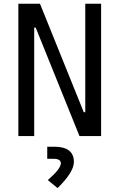

<svg xmlns="http://www.w3.org/2000/svg" viewBox="-20 -713 626 1006"><path d="M396.5 0 167 -568.4H159.2V0H76.2V-693.4H189.5L418.9 -125H426.8V-693.4H509.8V0ZM281.7 272.5 230.5 230.5Q298.8 171.4 298.8 142.6Q298.8 119.1 260.7 119.1H227.5V55.7H264.2Q367.2 55.7 367.2 135.7Q367.2 188.5 281.7 272.5Z"/></svg>

Font: Cascadia Code PL SemiLight
Style: Regular
Weight: 350
Monospace: yes
Designer: Aaron Bell
Foundry: Saja Typeworks
Version: Version 2404.023; ttfautohint (v1.8.4)